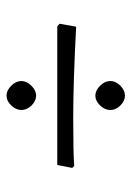

<svg xmlns="http://www.w3.org/2000/svg" viewBox="73 -543 404 590"><g transform="rotate(90 275.0 -248.0)"><path d="M304 -416Q318 -402 318 -385Q318 -368 304 -353.5Q290 -339 274 -339Q258 -339 243.5 -353.5Q229 -368 229 -385Q229 -402 243.5 -416Q258 -430 274 -430Q290 -430 304 -416ZM304 -143Q318 -129 318 -112Q318 -95 304 -80.5Q290 -66 274 -66Q258 -66 243.5 -80.5Q229 -95 229 -111.5Q229 -128 243.5 -142.5Q258 -157 274 -157Q290 -157 304 -143ZM62 -280Q232 -271 341.5 -271Q451 -271 490 -274L496 -268L487 -222H61L53 -229Z"/></g></svg>

Font: Almendra
Style: Italic
Weight: 400
Italic angle: -12°
Designer: Ana Sanfelippo
Foundry: Ana Sanfelippo
Version: Version 1.004